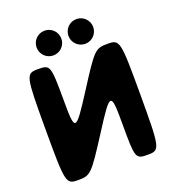

<svg xmlns="http://www.w3.org/2000/svg" viewBox="-181 -1202 1219 1342"><g transform="rotate(-20 428.0 -531.0)"><path d="M304 -1062C355 -1062 396 -1021 396 -970C396 -919 355 -878 304 -878C253 -878 212 -919 212 -970C212 -1021 253 -1062 304 -1062ZM541 -1062C592 -1062 633 -1021 633 -970C633 -919 592 -878 541 -878C490 -878 449 -919 449 -970C449 -1021 490 -1062 541 -1062ZM428 -256C587 -505 593 -505 593 -256C593 -7 596 0 687 0C778 0 781 -12 781 -413C781 -813 778 -825 687 -825C596 -825 588 -818 429 -569C269 -320 264 -320 264 -569C263 -818 260 -825 169 -825C78 -825 75 -813 75 -413C75 -12 78 0 169 0C260 0 268 -7 428 -256Z"/></g></svg>

Font: Hussar Print
Style: Bold
Weight: 700
Foundry: Cannot Into Space Fonts
Version: Version 2.00